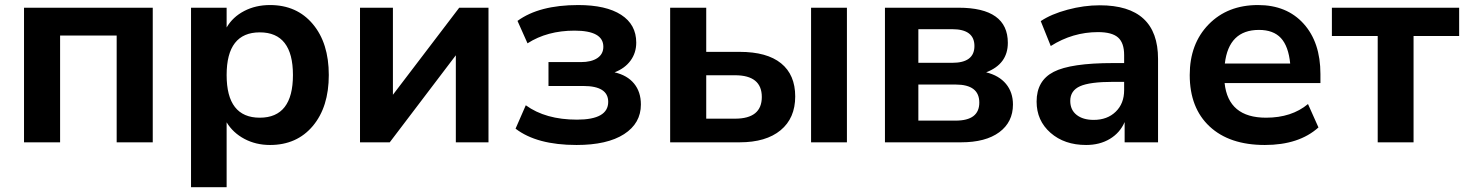

<svg xmlns="http://www.w3.org/2000/svg" viewBox="-20 -570 5872 769"><path d="M76.2 0V-539.1H591.8V0H447.3V-427.7H220.7V0Z M1061.5 -549.8Q1168.9 -549.8 1232.9 -473.6Q1296.9 -397.5 1296.9 -269.5Q1296.9 -141.6 1232.9 -65.4Q1168.9 10.7 1061.5 10.7Q1004.9 10.7 959 -13.7Q913.1 -38.1 887.7 -80.1V179.7H745.1V-539.1H887.7V-460Q912.1 -502 958 -525.9Q1003.9 -549.8 1061.5 -549.8ZM1020.5 -440.4Q887.7 -440.4 887.7 -269.5Q887.7 -98.6 1020.5 -98.6Q1153.3 -98.6 1153.3 -269.5Q1153.3 -440.4 1020.5 -440.4Z M1421.9 0V-539.1H1553.7V-190.4L1819.3 -539.1H1936.5V0H1805.7V-348.6L1541 0Z M2289.1 10.7Q2129.9 10.7 2044.9 -54.7L2085.9 -148.4Q2165 -90.8 2291 -90.8Q2416 -90.8 2416 -162.1Q2416 -225.6 2316.4 -225.6H2176.8V-321.3H2306.6Q2348.6 -321.3 2372.6 -337.4Q2396.5 -353.5 2396.5 -382.8Q2396.5 -447.3 2281.2 -447.3Q2171.9 -447.3 2092.8 -396.5L2052.7 -486.3Q2139.6 -549.8 2295.9 -549.8Q2407.2 -549.8 2467.8 -510.7Q2528.3 -471.7 2528.3 -399.4Q2528.3 -358.4 2505.4 -327.1Q2482.4 -295.9 2441.4 -280.3Q2492.2 -268.6 2519.5 -235.4Q2546.9 -202.1 2546.9 -151.4Q2546.9 -76.2 2479.5 -32.7Q2412.1 10.7 2289.1 10.7Z M2664.1 0V-539.1H2808.6V-362.3H2942.4Q3051.8 -362.3 3108.4 -316.4Q3165 -270.5 3165 -183.6Q3165 -96.7 3106.4 -48.3Q3047.9 0 2942.4 0ZM2808.6 -94.7H2923.8Q3031.2 -94.7 3031.2 -181.6Q3031.2 -268.6 2923.8 -268.6H2808.6ZM3228.5 0V-539.1H3372.1V0Z M3524.4 0V-539.1H3819.3Q4016.6 -539.1 4016.6 -398.4Q4016.6 -313.5 3929.7 -280.3Q3981.4 -267.6 4009.3 -233.9Q4037.1 -200.2 4037.1 -151.4Q4037.1 -81.1 3982.4 -40.5Q3927.7 0 3829.1 0ZM3658.2 -86.9H3807.6Q3902.3 -86.9 3902.3 -159.2Q3902.3 -231.4 3807.6 -231.4H3658.2ZM3658.2 -318.4H3793.9Q3882.8 -318.4 3882.8 -385.7Q3882.8 -453.1 3793.9 -453.1H3658.2Z M4330.1 10.7Q4243.2 10.7 4187.5 -38.1Q4131.8 -86.9 4131.8 -163.1Q4131.8 -247.1 4200.2 -282.2Q4268.6 -317.4 4438.5 -317.4H4482.4V-349.6Q4482.4 -398.4 4458 -419.9Q4433.6 -441.4 4377.9 -441.4Q4276.4 -441.4 4188.5 -385.7L4148.4 -485.4Q4190.4 -513.7 4255.9 -531.2Q4321.3 -548.8 4384.8 -548.8Q4618.2 -548.8 4618.2 -334V0H4484.4V-81.1Q4465.8 -38.1 4425.3 -13.7Q4384.8 10.7 4330.1 10.7ZM4266.6 -166Q4266.6 -129.9 4292 -109.9Q4317.4 -89.8 4360.4 -89.8Q4415 -89.8 4448.7 -122.6Q4482.4 -155.3 4482.4 -209V-242.2H4439.5Q4344.7 -242.2 4305.7 -224.6Q4266.6 -207 4266.6 -166Z M5045.9 10.7Q4904.3 10.7 4824.7 -63.5Q4745.1 -137.7 4745.1 -269.5Q4745.1 -394.5 4820.8 -472.2Q4896.5 -549.8 5018.6 -549.8Q5133.8 -549.8 5201.2 -475.1Q5268.6 -400.4 5268.6 -273.4V-237.3H4884.8Q4899.4 -98.6 5050.8 -98.6Q5153.3 -98.6 5218.8 -153.3L5260.7 -59.6Q5182.6 10.7 5045.9 10.7ZM4885.7 -315.4H5147.5Q5140.6 -384.8 5110.4 -417.5Q5080.1 -450.2 5022.5 -450.2Q4901.4 -450.2 4885.7 -315.4Z M5498 0V-425.8H5314.5V-539.1H5824.2V-425.8H5641.6V0Z"/></svg>

Font: Min Sans Bold
Style: Regular
Weight: 700
Designer: Jinseong-Kim, NotoSansCJK, Nunito
Foundry: Jinseong-Kim
Version: Version 1.400;Glyphs 3.1.2 (3151)